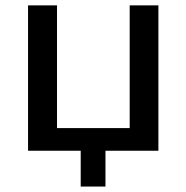

<svg xmlns="http://www.w3.org/2000/svg" viewBox="-20 -559 691 712"><path d="M279.3 132.8V0H84V-539.1H191.4V-84H460.9V-539.1H567.4V0H371.1V132.8Z"/></svg>

Font: Min Sans Medium
Style: Regular
Weight: 500
Designer: Jinseong-Kim, NotoSansCJK, Nunito
Foundry: Jinseong-Kim
Version: Version 1.400;Glyphs 3.1.2 (3151)